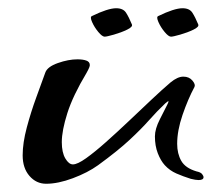

<svg xmlns="http://www.w3.org/2000/svg" viewBox="-20 -440 515 466"><path d="M92 6Q68 6 51.5 -13Q35 -32 35 -63Q35 -93 45 -130.5Q55 -168 68 -203.5Q81 -239 90 -264Q95 -278 120.5 -287Q146 -296 168 -296Q181 -296 189.5 -293Q198 -290 198 -282Q198 -280 196.5 -276Q195 -272 190 -263Q157 -208 143.5 -165.5Q130 -123 130 -95Q130 -70 138.5 -55.5Q147 -41 157 -41Q168 -41 189 -56Q210 -71 237 -95Q264 -119 292.5 -146Q321 -173 347.5 -198Q374 -223 394 -240Q411 -254 425 -254Q439 -254 447 -244.5Q455 -235 452 -229Q436 -199 423 -161Q410 -123 410 -91Q410 -67 420 -49.5Q430 -32 457 -24Q467 -22 470.5 -17.5Q474 -13 474 -10Q474 -3 462 -3Q455 -3 443 -6Q424 -12 408 -19Q392 -26 380 -39Q370 -50 363 -68Q356 -86 356 -109Q356 -127 368 -150.5Q380 -174 386 -186Q389 -192 389 -194Q389 -196 381 -189Q361 -170 342 -148.5Q323 -127 294.5 -100.5Q266 -74 218 -39Q193 -21 157 -7.5Q121 6 92 6ZM234 -351Q228 -351 218.5 -362.5Q209 -374 203.5 -386.5Q198 -399 203 -401Q242 -420 262 -420Q279 -420 286 -409Q293 -398 300 -381Q303 -375 288.5 -368Q274 -361 256.5 -356Q239 -351 234 -351ZM395 -351Q389 -351 379.5 -362.5Q370 -374 364.5 -386.5Q359 -399 364 -401Q403 -420 423 -420Q440 -420 447 -409Q454 -398 461 -381Q464 -375 449.5 -368Q435 -361 417.5 -356Q400 -351 395 -351Z"/></svg>

Font: Grechen Fuemen
Style: Regular
Weight: 400
Designer: Robert E. Leuschke
Foundry: Robert E. Leuschke
Version: Version 1.010; ttfautohint (v1.8.3)